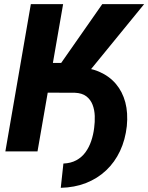

<svg xmlns="http://www.w3.org/2000/svg" viewBox="-20 -731 716 927"><path d="M284.7 -710.9 161.1 0H5.9L128.9 -710.9ZM675.8 -710.9 328.1 -285.2H180.2L186 -427.2H275.4L473.6 -710.9ZM183.1 -283.7 205.1 -407.2 346.2 -406.7Q409.7 -405.8 458.5 -384.8Q507.3 -363.8 539.3 -326.2Q571.3 -288.6 585 -237.1Q598.6 -185.5 592.3 -122.1Q585 -56.2 559.6 -2Q534.2 52.2 492.4 91.6Q450.7 130.9 395.3 152.6Q339.8 174.3 273.4 175.8L286.1 58.6Q322.3 57.1 348.6 42.7Q375 28.3 392.6 4.2Q410.2 -20 420.4 -50.3Q430.7 -80.6 434.6 -113.3Q438.5 -141.6 437.5 -170.9Q436.5 -200.2 427 -225.1Q417.5 -250 397 -265.9Q376.5 -281.7 341.3 -283.2Z"/></svg>

Font: Roboto ExtraBold
Style: Italic
Weight: 800
Designer: Christian Robertson
Foundry: Google
Version: Version 3.009; 2024